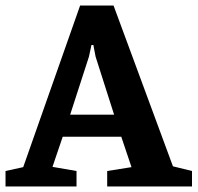

<svg xmlns="http://www.w3.org/2000/svg" viewBox="-29 -675 715 695"><path d="M-9 0V-56L55 -70L261 -655H382L597 -73L666 -56V0H359V-56L447 -70L410 -180H198L161 -71L248 -56V0ZM225 -260H384L317 -470L309 -512H302L293 -470Z"/></svg>

Font: Faustina
Style: Bold
Weight: 700
Designer: Alfonso Garcia
Foundry: http://www.omnibus-type.com
Version: Version 1.200